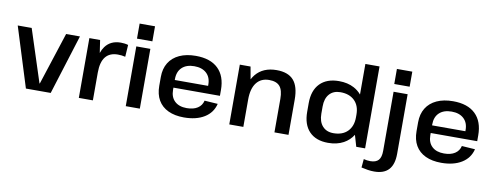

<svg xmlns="http://www.w3.org/2000/svg" viewBox="-72 -1132 4414 1708"><g transform="rotate(10 2135.0 -278.0)"><path d="M8 -540H134L288 -66H291L445 -540H570L401 0H177Z M655 -540H752L769 -426Q780 -458 798 -483Q846 -549 938 -549Q954 -549 971 -547Q988 -545 1005 -540L998 -432Q966 -440 931 -440Q857 -440 819.5 -393Q782 -346 782 -251V0H655Z M1206 -540V0H1079V-540ZM1212 -745V-609H1073V-745Z M1605 9Q1522 9 1462.5 -19Q1403 -47 1372 -100.5Q1341 -154 1341 -230V-310Q1341 -385 1374 -438.5Q1407 -492 1469 -520.5Q1531 -549 1616 -549Q1748 -549 1818 -481.5Q1888 -414 1888 -288V-236H1468V-216Q1468 -150 1507 -113.5Q1546 -77 1615 -77Q1676 -77 1713.5 -101.5Q1751 -126 1761 -170L1881 -162Q1861 -80 1788.5 -35.5Q1716 9 1605 9ZM1468 -305H1769V-316Q1769 -382 1729 -419Q1689 -456 1619 -456Q1548 -456 1508 -418.5Q1468 -381 1468 -313Z M2422 -303Q2422 -381 2392 -416Q2362 -451 2296 -451Q2222 -451 2181.5 -398.5Q2141 -346 2141 -247V0H2014V-540H2111L2131 -428Q2143 -450 2158 -469Q2224 -549 2346 -549Q2450 -549 2499.5 -493Q2549 -437 2549 -319V0H2422Z M2907 9Q2797 9 2737 -53.5Q2677 -116 2677 -231V-309Q2677 -424 2738 -486.5Q2799 -549 2910 -549Q2988 -549 3046 -518Q3085 -497 3113 -464V-740H3241V0H3161L3131 -103Q3099 -52 3046 -23Q2987 9 2907 9ZM2939 -84Q3021 -84 3067 -130.5Q3113 -177 3113 -258V-283Q3113 -363 3066.5 -408.5Q3020 -454 2939 -454Q2876 -454 2840 -414Q2804 -374 2804 -301V-237Q2804 -165 2840 -124.5Q2876 -84 2939 -84Z M3355 189Q3328 189 3298 184.5Q3268 180 3239 173L3246 96Q3261 100 3276 102Q3291 104 3305 104Q3356 104 3379.5 78Q3403 52 3403 -6V-540H3530V-2Q3530 94 3486.5 141.5Q3443 189 3355 189ZM3536 -745V-609H3397V-745Z M3929 9Q3846 9 3786.5 -19Q3727 -47 3696 -100.5Q3665 -154 3665 -230V-310Q3665 -385 3698 -438.5Q3731 -492 3793 -520.5Q3855 -549 3940 -549Q4072 -549 4142 -481.5Q4212 -414 4212 -288V-236H3792V-216Q3792 -150 3831 -113.5Q3870 -77 3939 -77Q4000 -77 4037.5 -101.5Q4075 -126 4085 -170L4205 -162Q4185 -80 4112.5 -35.5Q4040 9 3929 9ZM3792 -305H4093V-316Q4093 -382 4053 -419Q4013 -456 3943 -456Q3872 -456 3832 -418.5Q3792 -381 3792 -313Z"/></g></svg>

Font: Pathway Extreme 8pt Thin 12pt SemiBold
Style: Regular
Weight: 600
Version: Version 1.001;gftools[0.9.26]